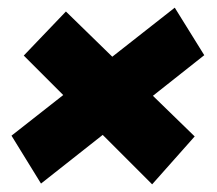

<svg xmlns="http://www.w3.org/2000/svg" viewBox="-20 -544 566 501"><path d="M379 -294 488 -188 377 -63 248 -192 87 -65 10 -190 145 -296 42 -399 152 -514 273 -396 436 -524 513 -400Z"/></svg>

Font: Exo 2.0 Black
Style: Italic
Weight: 900
Italic angle: -8°
Designer: Natanael Gama
Version: Version 1.001;PS 001.001;hotconv 1.0.70;makeotf.lib2.5.58329